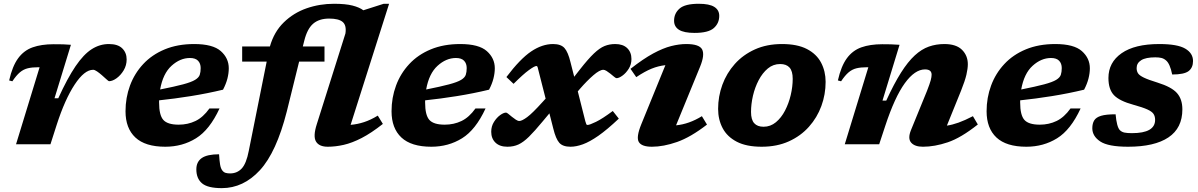

<svg xmlns="http://www.w3.org/2000/svg" viewBox="-20 -765 6354 1018"><path d="M190 -408.5H183.5Q150.5 -408.5 127.5 -403Q104.5 -397.5 85.5 -381.5Q66.5 -365.5 45.5 -334L28.5 -338.5Q45.5 -414 76 -455.8Q106.5 -497.5 153 -514Q199.5 -530.5 264 -530.5Q295.5 -530.5 314 -530Q332.5 -529.5 356 -527.5L269 -244H289Q337.5 -350.5 380.5 -413.8Q423.5 -477 466.2 -504.2Q509 -531.5 557.5 -531.5Q605 -531.5 628.2 -508.5Q651.5 -485.5 651.5 -450Q651.5 -418.5 635.8 -392.2Q620 -366 598.2 -350.2Q576.5 -334.5 558 -334.5Q555.5 -334.5 544 -345Q532.5 -355.5 520 -366.5Q507.5 -377.5 494.8 -386.2Q482 -395 474 -395Q427.5 -395 375.8 -316.5Q324 -238 280.5 -103L247.5 0H65Z M1144 -190Q1091.5 -76.5 1019.2 -31.8Q947 13 856.5 13Q750 13 697.8 -36Q645.5 -85 645.5 -175Q645.5 -247 669.2 -311.2Q693 -375.5 739.2 -425.2Q785.5 -475 853.5 -503.2Q921.5 -531.5 1009.5 -531.5Q1108.5 -531.5 1150.8 -494Q1193 -456.5 1193 -403Q1193 -377 1185.8 -348.5Q1178.5 -320 1162.5 -289.5Q1079.5 -269.5 992.2 -255.5Q905 -241.5 823.5 -233Q823.5 -227.5 823.5 -221.5Q823.5 -154.5 846 -129.2Q868.5 -104 927.5 -104Q976 -104 1016.5 -123.5Q1057 -143 1090.5 -190ZM987 -457.5Q935 -457.5 889.5 -416.2Q844 -375 829 -290.5Q907 -306 950.8 -317.8Q994.5 -329.5 1014.2 -341.5Q1034 -353.5 1039 -368.2Q1044 -383 1044 -404Q1044 -428.5 1030 -443Q1016 -457.5 987 -457.5Z M1500.5 -173.5Q1445.5 42.5 1358 137.5Q1270.5 232.5 1156 232.5Q1081.5 232.5 1051.2 207Q1021 181.5 1021 133Q1021 93 1049.8 73Q1078.5 53 1141.5 53Q1143.5 87.5 1147 107.8Q1150.5 128 1158.5 138.5Q1166 148.5 1176 151.5Q1186 154.5 1200 154.5Q1237 154.5 1261.5 128.5Q1286 102.5 1299 35L1394 -438.5H1264V-518.5H1411Q1433 -596 1484.5 -646.2Q1536 -696.5 1605.2 -720.8Q1674.5 -745 1751 -745Q1812 -745 1849 -735.5Q1886 -726 1906.5 -710.5L2014.5 -745H2043L1839 -103Q1875 -106 1910.2 -117.5Q1945.5 -129 1983 -152L2010 -108Q1948.5 -59.5 1897.5 -33.2Q1846.5 -7 1802.5 3Q1758.5 13 1718 13Q1672 13 1655.5 -14.5Q1639 -42 1659.5 -106L1811.5 -587.5Q1818 -630.5 1797 -648.5Q1776 -666.5 1725.5 -666.5Q1671.5 -666.5 1640 -639Q1608.5 -611.5 1593 -548L1585.5 -518.5H1700.5V-438.5H1566Z M2554.5 -190Q2502 -76.5 2429.8 -31.8Q2357.5 13 2267 13Q2160.5 13 2108.2 -36Q2056 -85 2056 -175Q2056 -247 2079.8 -311.2Q2103.5 -375.5 2149.8 -425.2Q2196 -475 2264 -503.2Q2332 -531.5 2420 -531.5Q2519 -531.5 2561.2 -494Q2603.5 -456.5 2603.5 -403Q2603.5 -377 2596.2 -348.5Q2589 -320 2573 -289.5Q2490 -269.5 2402.8 -255.5Q2315.5 -241.5 2234 -233Q2234 -227.5 2234 -221.5Q2234 -154.5 2256.5 -129.2Q2279 -104 2338 -104Q2386.5 -104 2427 -123.5Q2467.5 -143 2501 -190ZM2397.5 -457.5Q2345.5 -457.5 2300 -416.2Q2254.5 -375 2239.5 -290.5Q2317.5 -306 2361.2 -317.8Q2405 -329.5 2424.8 -341.5Q2444.5 -353.5 2449.5 -368.2Q2454.5 -383 2454.5 -404Q2454.5 -428.5 2440.5 -443Q2426.5 -457.5 2397.5 -457.5Z M3261 -136Q3199 -77.5 3152.8 -45.2Q3106.5 -13 3070.8 0Q3035 13 3005 13Q2964 13 2945.5 -7.8Q2927 -28.5 2913.5 -83.5L2893 -164L2857.5 -121.5Q2814.5 -69.5 2784.8 -40.2Q2755 -11 2729 1Q2703 13 2670.5 13Q2629.5 13 2607 -8.8Q2584.5 -30.5 2584.5 -66.5Q2584.5 -95.5 2599 -118.5Q2613.5 -141.5 2632 -154.8Q2650.5 -168 2663 -168Q2667 -168 2675.5 -161Q2684 -154 2694.5 -145.5Q2704.5 -137.5 2715 -130.5Q2725.5 -123.5 2733.5 -123.5Q2747 -123.5 2774.8 -143.8Q2802.5 -164 2856.5 -224L2873 -242L2833.5 -397Q2831 -408.5 2829.2 -411.8Q2827.5 -415 2824 -415Q2814 -415 2784 -393.2Q2754 -371.5 2703 -320.5L2665 -356.5Q2738 -453 2796.2 -492.2Q2854.5 -531.5 2912.5 -531.5Q2954 -531.5 2973 -510.2Q2992 -489 3005 -434.5L3024.5 -358L3055 -397Q3098.5 -452.5 3129 -481.5Q3159.5 -510.5 3185.5 -521Q3211.5 -531.5 3242 -531.5Q3283 -531.5 3305.5 -509.8Q3328 -488 3328 -452Q3328 -423 3313.2 -400Q3298.5 -377 3280 -363.8Q3261.5 -350.5 3249 -350.5Q3245 -350.5 3235.8 -358.2Q3226.5 -366 3216 -374.5Q3206 -382.5 3196 -388.8Q3186 -395 3179 -395Q3159.5 -395 3125.8 -365.8Q3092 -336.5 3055.5 -294.5L3043.5 -280.5L3083.5 -122Q3087 -110 3088.8 -106.2Q3090.5 -102.5 3095.5 -102.5Q3106 -102.5 3140 -119Q3174 -135.5 3229 -176.5Z M3554 -655Q3554 -694 3583 -719.5Q3612 -745 3685 -745Q3741 -745 3767.2 -728.5Q3793.5 -712 3793.5 -681Q3793.5 -641.5 3764.5 -616Q3735.5 -590.5 3662.5 -590.5Q3606.5 -590.5 3580.2 -607Q3554 -623.5 3554 -655ZM3380.5 -107 3508 -419.5Q3471 -415.5 3435 -401Q3399 -386.5 3353.5 -356L3323 -400Q3390.5 -453 3443.2 -481.5Q3496 -510 3538.8 -520.8Q3581.5 -531.5 3618.5 -531.5Q3688 -531.5 3702.8 -502.8Q3717.5 -474 3692 -411.5L3564.5 -100.5Q3633.5 -107 3701.5 -149L3728.5 -104.5Q3642 -37.5 3569.8 -12.2Q3497.5 13 3436.5 13Q3382 13 3367 -12.2Q3352 -37.5 3380.5 -107Z M4126.5 -531.5Q4207.5 -531.5 4258.5 -505Q4309.5 -478.5 4333.5 -432.8Q4357.5 -387 4357.5 -331Q4357.5 -264.5 4335 -203Q4312.5 -141.5 4269 -92.8Q4225.5 -44 4162.5 -15.5Q4099.5 13 4018.5 13Q3937.5 13 3886.5 -13.5Q3835.5 -40 3811.5 -85.5Q3787.5 -131 3787.5 -187.5Q3787.5 -254 3810 -315.5Q3832.5 -377 3876 -425.8Q3919.5 -474.5 3982.5 -503Q4045.5 -531.5 4126.5 -531.5ZM4028.5 -93Q4065 -93 4093.8 -116.8Q4122.5 -140.5 4142.2 -178.5Q4162 -216.5 4172.5 -261Q4183 -305.5 4183 -347Q4183 -388 4166.2 -406.8Q4149.5 -425.5 4116.5 -425.5Q4079.5 -425.5 4051 -401.8Q4022.5 -378 4002.5 -339.8Q3982.5 -301.5 3972.2 -257.2Q3962 -213 3962 -171.5Q3962 -130.5 3978.8 -111.8Q3995.5 -93 4028.5 -93Z M4439.5 -334 4422.5 -338.5Q4439.5 -414 4470 -455.8Q4500.5 -497.5 4547 -514Q4593.5 -530.5 4658 -530.5Q4684.5 -530.5 4702.8 -530Q4721 -529.5 4749.5 -527.5L4659 -231.5H4679Q4720 -321 4757 -379.5Q4794 -438 4830.2 -471.2Q4866.5 -504.5 4905 -518Q4943.5 -531.5 4987 -531.5Q5050 -531.5 5080.8 -500.8Q5111.5 -470 5111.5 -424.5Q5111.5 -401.5 5104 -369Q5096.5 -336.5 5075.5 -284L5000.5 -99Q5029 -103 5062 -114.8Q5095 -126.5 5138.5 -149L5164.5 -105Q5075 -34 5005.2 -10.5Q4935.5 13 4873.5 13Q4830 13 4811 -8.8Q4792 -30.5 4810 -75L4895 -283Q4910 -321.5 4914.8 -339.5Q4919.5 -357.5 4919.5 -369Q4919.5 -397 4884.5 -397Q4830.5 -397 4777.2 -323.5Q4724 -250 4674 -98.5L4641.5 0H4459L4584 -408.5H4577.5Q4544.5 -408.5 4521.5 -403Q4498.5 -397.5 4479.5 -381.5Q4460.5 -365.5 4439.5 -334Z M5709.5 -190Q5657 -76.5 5584.8 -31.8Q5512.5 13 5422 13Q5315.5 13 5263.2 -36Q5211 -85 5211 -175Q5211 -247 5234.8 -311.2Q5258.5 -375.5 5304.8 -425.2Q5351 -475 5419 -503.2Q5487 -531.5 5575 -531.5Q5674 -531.5 5716.2 -494Q5758.5 -456.5 5758.5 -403Q5758.5 -377 5751.2 -348.5Q5744 -320 5728 -289.5Q5645 -269.5 5557.8 -255.5Q5470.5 -241.5 5389 -233Q5389 -227.5 5389 -221.5Q5389 -154.5 5411.5 -129.2Q5434 -104 5493 -104Q5541.5 -104 5582 -123.5Q5622.5 -143 5656 -190ZM5552.5 -457.5Q5500.5 -457.5 5455 -416.2Q5409.5 -375 5394.5 -290.5Q5472.5 -306 5516.2 -317.8Q5560 -329.5 5579.8 -341.5Q5599.5 -353.5 5604.5 -368.2Q5609.5 -383 5609.5 -404Q5609.5 -428.5 5595.5 -443Q5581.5 -457.5 5552.5 -457.5Z M5895 -159Q5901 -92 5917.5 -75Q5927.5 -65 5942.2 -62Q5957 -59 5981.5 -59Q6104.5 -59 6104.5 -129.5Q6104.5 -148 6096.2 -160.8Q6088 -173.5 6063.2 -184.8Q6038.5 -196 5989.5 -209.5Q5916 -229.5 5886.5 -260.2Q5857 -291 5857 -351.5Q5857 -434 5926.8 -482.8Q5996.5 -531.5 6126.5 -531.5Q6223 -531.5 6264.2 -507.2Q6305.5 -483 6305.5 -441.5Q6305.5 -406 6282 -388Q6258.5 -370 6195 -370Q6183.5 -427.5 6162 -445Q6151 -454.5 6137.8 -457.8Q6124.5 -461 6105.5 -461Q6055 -461 6030.8 -445.8Q6006.5 -430.5 6006.5 -404Q6006.5 -388 6013.8 -376.5Q6021 -365 6044.8 -353.5Q6068.5 -342 6117.5 -327Q6191.5 -304 6220.2 -271.8Q6249 -239.5 6249 -185Q6249 -86 6175.2 -36.5Q6101.5 13 5961 13Q5855.5 13 5813.5 -15Q5771.5 -43 5771.5 -85Q5771.5 -110 5781.5 -126.5Q5791.5 -143 5818 -151Q5844.5 -159 5895 -159Z"/></svg>

Font: Newsreader 6pt
Style: Bold Italic
Weight: 700
Italic angle: -17°
Designer: Hugues Gentile
Foundry: Production Type
Version: Version 1.003; ttfautohint (v1.8.3)